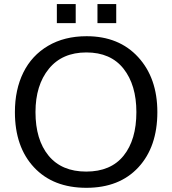

<svg xmlns="http://www.w3.org/2000/svg" viewBox="-20 -899 834 930"><path d="M452.1 -787.1V-879.4H543V-787.1ZM255.4 -787.1V-879.4H346.7V-787.1ZM398.4 10.7Q237.3 10.7 144.8 -88.4Q52.2 -187.5 52.2 -356Q52.2 -464.8 93 -547.6Q133.8 -630.4 212.9 -677Q292 -723.6 399.4 -723.6Q556.2 -723.6 649.2 -622.3Q742.2 -521 742.2 -356Q742.2 -188 650.4 -88.6Q558.6 10.7 398.4 10.7ZM397.5 -67.9Q516.6 -67.9 578.6 -144.8Q640.6 -221.7 640.6 -356Q640.6 -487.3 578.4 -566.2Q516.1 -645 398.4 -645Q281.2 -645 216.6 -565.7Q151.9 -486.3 151.9 -356Q151.9 -222.2 215.3 -145Q278.8 -67.9 397.5 -67.9Z"/></svg>

Font: Muli
Style: Regular
Weight: 400
Designer: Vernon Adams
Foundry: newtypography
Version: Version 2; ttfautohint (v1.00rc1.6-4cba) -l 8 -r 50 -G 200 -